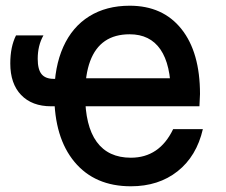

<svg xmlns="http://www.w3.org/2000/svg" viewBox="-20 -636 790 672"><path d="M615 -362 578 -305Q578 -410 541.5 -463Q505 -516 434 -516Q382 -516 347.5 -492.5Q313 -469 295.5 -422Q278 -375 278 -305Q278 -195 318.5 -139.5Q359 -84 438 -84Q488 -84 525 -109Q562 -134 586 -184H690Q668 -89 601.5 -36.5Q535 16 438 16Q312 16 241 -69Q170 -154 170 -305Q170 -402 201.5 -472Q233 -542 292.5 -579Q352 -616 434 -616Q550 -616 615 -534.5Q680 -453 680 -307Q679 -286 678 -264H255V-362ZM16 -414Q16 -472 36 -512H132Q112 -477 112 -430Q112 -393 125.5 -376.5Q139 -360 168 -360H190V-264H159Q92 -264 54 -303.5Q16 -343 16 -414Z"/></svg>

Font: Martian Mono VF sWd Rg
Style: Regular
Weight: 400
Width: 6
Monospace: yes
Designer: Roman Shamin
Foundry: Evil Martians
Version: Version 1.100